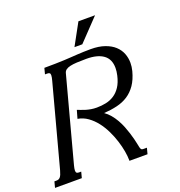

<svg xmlns="http://www.w3.org/2000/svg" viewBox="-225 -1047 1108 1180"><g transform="rotate(-20 329.0 -456.5)"><path d="M500 -85Q502.9 -70.3 504.9 -61.3Q506.8 -52.2 509.3 -47.4Q511.7 -42.5 515.4 -40.8Q519 -39.1 526.4 -39.1H548.3L538.1 0H419.9V-4.9Q419.9 -29.8 414.1 -63.5Q408.2 -97.2 396.7 -133.5Q385.3 -169.9 367.7 -206.3Q350.1 -242.7 326.7 -272.9Q303.2 -303.2 273.4 -324.5Q243.7 -345.7 208 -351.6L223.1 -404.8Q234.4 -400.9 247.3 -395.8Q260.3 -390.6 275.1 -386.2Q290 -381.8 307.1 -378.9Q324.2 -376 343.8 -376Q375 -376 404.3 -382.1Q433.6 -388.2 458 -404.1Q482.4 -419.9 500.7 -447.5Q519 -475.1 528.8 -518.1Q534.7 -543.5 534.7 -565.9Q534.7 -623.5 496.1 -651.6Q457.5 -679.7 385.3 -679.7Q349.1 -679.7 322.8 -678.2Q296.4 -676.8 278.6 -672.6Q260.7 -668.5 250.7 -660.9Q240.7 -653.3 237.3 -641.1L90.3 -91.3Q84.5 -69.3 84.5 -58.1Q84.5 -46.9 89.4 -43Q94.2 -39.1 104 -39.1H118.7L108.4 0H-66.9L-56.6 -39.1H-42.5Q-35.2 -39.1 -29.5 -41.3Q-23.9 -43.5 -18.8 -49.1Q-13.7 -54.7 -9.3 -64.9Q-4.9 -75.2 -0.5 -91.3L142.1 -624.5Q148.4 -647 148.4 -659.2Q148.4 -669.4 143.6 -673.1Q138.7 -676.8 128.4 -676.8H113.8L124 -715.8Q165 -715.8 197 -716.6Q229 -717.3 254.9 -718.5Q280.8 -719.7 302.2 -721.2Q323.7 -722.7 344 -723.9Q364.3 -725.1 385 -725.8Q405.8 -726.6 430.2 -726.6Q483.4 -726.6 521.7 -713.1Q560.1 -699.7 584.5 -677.2Q608.9 -654.8 620.4 -625.5Q631.8 -596.2 631.8 -564Q631.8 -538.6 625 -512.2Q611.3 -460.4 587.9 -426.5Q564.5 -392.6 532.7 -371.8Q501 -351.1 460.9 -341.6Q420.9 -332 374 -329.1Q394.5 -314.9 411.4 -294.9Q428.2 -274.9 441.4 -251.7Q454.6 -228.5 464.4 -203.9Q474.1 -179.2 481.2 -156.7Q488.3 -134.3 492.9 -115.5Q497.6 -96.7 500 -85ZM418.5 -913.1H527.3L392.6 -772H341.3Z"/></g></svg>

Font: Arian Grqi
Style: Italic
Weight: 400
Italic angle: -15°
Designer: Ruben Hakobyan (Tarumian)
Foundry: Ruben Hakobyan (Tarumian)
Version: Version 1.002